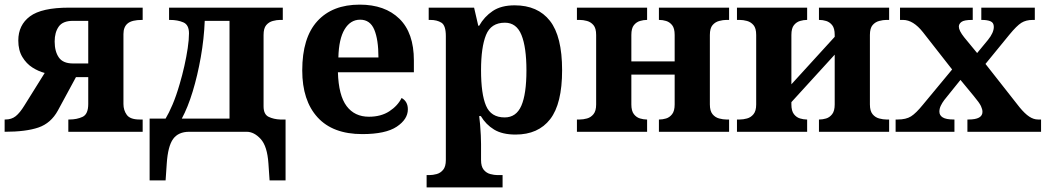

<svg xmlns="http://www.w3.org/2000/svg" viewBox="-20 -569 4522 829"><path d="M0 0V-53H3Q30 -53 48 -67.5Q66 -82 85 -113L173 -254Q146 -261 120 -277.5Q94 -294 76.5 -323Q59 -352 59 -394Q59 -461 109.5 -498.5Q160 -536 278 -536H596V-483H593Q550 -483 531.5 -468Q513 -453 513 -422V-120Q513 -93 527.5 -73Q542 -53 583 -53H596V0H275V-53H279Q312 -53 336.5 -64.5Q361 -76 361 -120V-236H308L230 -92Q200 -37 146 -18.5Q92 0 0 0ZM295 -295H361V-479H295Q251 -479 233.5 -454Q216 -429 216 -390Q216 -347 234 -321Q252 -295 295 -295Z M626 210V-57H695Q709 -80 725 -117.5Q741 -155 756 -207Q767 -244 776 -284Q785 -324 790.5 -361Q796 -398 796 -425Q796 -462 771.5 -472.5Q747 -483 714 -483H710V-536H1201V-483H1189Q1175 -483 1158 -478.5Q1141 -474 1129.5 -460.5Q1118 -447 1118 -418V-110Q1118 -75 1140 -64.5Q1162 -54 1190 -53H1213V210H1144L1139 137Q1134 62 1105.5 31Q1077 0 1045 0H797Q750 0 727.5 31Q705 62 700 137L695 210ZM765 -57H971V-479H864Q861 -402 847 -322.5Q833 -243 812 -174Q791 -105 765 -57Z M1544 10Q1417 10 1351 -62.5Q1285 -135 1285 -265Q1285 -406 1350 -477.5Q1415 -549 1533 -549Q1642 -549 1704.5 -488Q1767 -427 1767 -308V-257H1439Q1442 -157 1476.5 -111Q1511 -65 1573 -65Q1625 -65 1661 -88.5Q1697 -112 1714 -146Q1741 -131 1741 -97Q1741 -54 1693 -22Q1645 10 1544 10ZM1614 -321Q1614 -398 1596 -441Q1578 -484 1535 -484Q1493 -484 1468 -442.5Q1443 -401 1441 -321Z M1822 240V187H1834Q1849 187 1865.5 182.5Q1882 178 1893.5 164Q1905 150 1905 122V-413Q1905 -459 1886 -471Q1867 -483 1838 -483H1831V-536H2027L2045 -458H2049Q2071 -497 2107.5 -521.5Q2144 -546 2202 -546Q2302 -546 2354.5 -479Q2407 -412 2407 -266Q2407 -121 2355.5 -54.5Q2304 12 2206 12Q2149 12 2113.5 -9.5Q2078 -31 2056 -68H2049Q2051 -54 2053 -30.5Q2055 -7 2056 15.5Q2057 38 2057 53V122Q2057 150 2068.5 164Q2080 178 2097 182.5Q2114 187 2128 187H2150V240ZM2159 -62Q2209 -62 2231 -112.5Q2253 -163 2253 -265Q2253 -365 2231.5 -418Q2210 -471 2160 -471Q2100 -471 2078.5 -418Q2057 -365 2057 -266Q2057 -163 2078.5 -112.5Q2100 -62 2159 -62Z M2471 0V-53H2483Q2498 -53 2514.5 -57.5Q2531 -62 2542.5 -76Q2554 -90 2554 -118V-418Q2554 -447 2542.5 -460.5Q2531 -474 2514.5 -478.5Q2498 -483 2483 -483H2471V-536H2774V-483H2772Q2759 -483 2743.5 -478.5Q2728 -474 2717 -460.5Q2706 -447 2706 -418V-304H2893V-418Q2893 -447 2882 -460.5Q2871 -474 2856 -478.5Q2841 -483 2827 -483H2825V-536H3128V-483H3116Q3102 -483 3085 -478.5Q3068 -474 3056.5 -460.5Q3045 -447 3045 -418V-118Q3045 -90 3056.5 -76Q3068 -62 3085 -57.5Q3102 -53 3116 -53H3128V0H2825V-53H2827Q2841 -53 2856 -57.5Q2871 -62 2882 -76Q2893 -90 2893 -118V-247H2706V-118Q2706 -90 2717 -76Q2728 -62 2743.5 -57.5Q2759 -53 2772 -53H2774V0Z M3162 0V-53H3174Q3189 -53 3205.5 -57.5Q3222 -62 3233.5 -76Q3245 -90 3245 -118V-418Q3245 -447 3233.5 -460.5Q3222 -474 3205.5 -478.5Q3189 -483 3174 -483H3162V-536H3465V-483H3463Q3450 -483 3434.5 -478.5Q3419 -474 3408 -460.5Q3397 -447 3397 -418V-205L3584 -410V-418Q3584 -447 3573 -460.5Q3562 -474 3547 -478.5Q3532 -483 3518 -483H3516V-536H3819V-483H3807Q3793 -483 3776 -478.5Q3759 -474 3747.5 -460.5Q3736 -447 3736 -418V-118Q3736 -90 3747.5 -76Q3759 -62 3776 -57.5Q3793 -53 3807 -53H3819V0H3516V-53H3518Q3532 -53 3547 -57.5Q3562 -62 3573 -76Q3584 -90 3584 -118V-333L3397 -128V-118Q3397 -90 3408 -76Q3419 -62 3434.5 -57.5Q3450 -53 3463 -53H3465V0Z M3847 0V-53H3856Q3892 -53 3913.5 -66.5Q3935 -80 3965 -117L4091 -269L3965 -430Q3923 -483 3879 -483H3866V-536H4180V-483H4177Q4143 -483 4131.5 -474.5Q4120 -466 4120 -454Q4120 -437 4143 -408L4199 -340L4246 -397Q4271 -428 4271 -453Q4271 -471 4257 -477Q4243 -483 4220 -483H4217V-536H4448V-483H4439Q4410 -483 4390 -470.5Q4370 -458 4338 -419L4235 -293L4382 -106Q4405 -78 4424 -65.5Q4443 -53 4462 -53H4475V0H4157V-53H4162Q4222 -53 4222 -86Q4222 -97 4215.5 -111Q4209 -125 4184 -155L4127 -224L4057 -137Q4048 -125 4042 -112.5Q4036 -100 4036 -87Q4036 -71 4050.5 -62Q4065 -53 4098 -53H4101V0Z"/></svg>

Font: NotoSerif-Bold
Style: Regular
Weight: 700
Designer: Monotype Design Team
Foundry: Monotype Imaging Inc.
Version: Version 2.007; ttfautohint (v1.8) -l 8 -r 50 -G 200 -x 14 -D